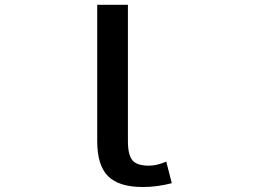

<svg xmlns="http://www.w3.org/2000/svg" viewBox="-20 -751 1040 782"><path d="M561.5 10.7Q464.8 10.7 420.4 -33.2Q376 -77.1 376 -175.8V-731.4H501V-175.8Q501 -120.1 519.5 -98.1Q538.1 -76.2 585.9 -76.2Q619.1 -76.2 657.2 -92.8L679.7 -4.9Q620.1 10.7 561.5 10.7Z"/></svg>

Font: GenEi Gothic M SemiBold
Style: Regular
Weight: 500
Designer: o_tamon (Modified); [Source Han Sans]
Ryoko NISHIZUKA  (kana & ideographs); Paul D. Hunt (Latin, Greek & Cyrillic); Wenl
Version: Version 1.1a;Original Version 1.004